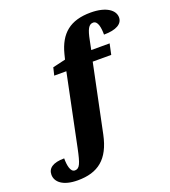

<svg xmlns="http://www.w3.org/2000/svg" viewBox="-270 -898 1124 1266"><g transform="rotate(-20 292.0 -264.5)"><path d="M57 241C199 241 283 177 317 15L416 -461H546L562 -536H433L446 -600C460 -672 475 -702 506 -702C539 -702 547 -652 547 -603C634 -603 679 -631 679 -676C679 -727 622 -770 513 -770C369 -770 292 -705 258 -572L249 -536L159 -515L146 -461H231L127 43C106 143 94 173 61 173C30 173 21 123 21 74C-59 74 -95 102 -95 147C-95 198 -47 241 57 241Z"/></g></svg>

Font: Noto Serif SemiCondensed Black
Style: Italic
Weight: 900
Width: 4
Italic angle: -12°
Designer: Monotype Design Team
Foundry: Monotype Imaging Inc.
Version: Version 2.014